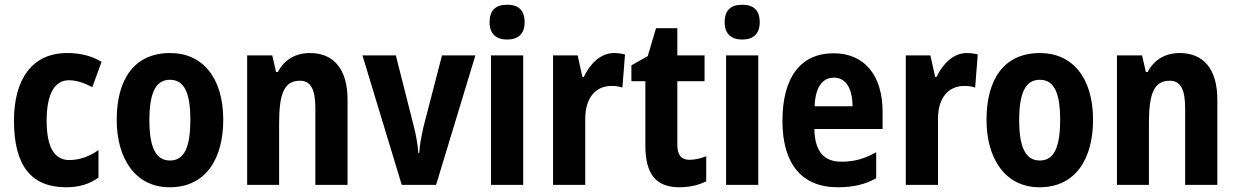

<svg xmlns="http://www.w3.org/2000/svg" viewBox="-20 -781 5223 811"><path d="M259 10C313 10 358 -3 396 -31V-147C357 -120 317 -105 272 -105C210 -105 177 -159 177 -271C177 -383 210 -442 271 -442C303 -442 335 -431 370 -413L409 -520C370 -543 324 -557 264 -557C116 -557 39 -447 39 -271C39 -79 114 10 259 10Z M923 -275C923 -456 833 -557 699 -557C546 -557 473 -445 473 -275C473 -112 551 10 697 10C852 10 923 -114 923 -275ZM611 -273C611 -388 637 -444 698 -444C759 -444 784 -388 784 -275C784 -160 759 -103 698 -103C637 -103 611 -161 611 -273Z M1289 -557C1230 -557 1181 -530 1154 -477H1146L1130 -547H1024V0H1159V-261C1159 -387 1181 -440 1247 -440C1295 -440 1312 -400 1312 -323V0H1448V-360C1448 -491 1388 -557 1289 -557Z M1677 0H1822L1988 -547H1847L1769 -246C1760 -204 1752 -166 1751 -135H1747C1744 -174 1737 -213 1727 -251L1652 -547H1511Z M2122 -761C2075 -761 2048 -739 2048 -687C2048 -637 2077 -614 2122 -614C2168 -614 2196 -637 2196 -687C2196 -738 2170 -761 2122 -761ZM2190 -547H2054V0H2190Z M2574 -557C2515 -557 2471 -509 2446 -456H2440L2420 -547H2316V0H2452V-279C2452 -369 2497 -418 2563 -418C2580 -418 2596 -416 2609 -411L2620 -551C2604 -555 2588 -557 2574 -557Z M2892 -106C2858 -106 2841 -126 2841 -169V-438H2956V-547H2841V-662H2751L2716 -544L2647 -505V-438H2706V-165C2706 -41 2755 10 2850 10C2894 10 2933 0 2963 -15V-121C2938 -111 2914 -106 2892 -106Z M3115 -761C3068 -761 3041 -739 3041 -687C3041 -637 3070 -614 3115 -614C3161 -614 3189 -637 3189 -687C3189 -738 3163 -761 3115 -761ZM3183 -547H3047V0H3183Z M3501 -556C3363 -556 3285 -456 3285 -270C3285 -92 3364 10 3519 10C3584 10 3634 -2 3681 -28V-138C3630 -109 3586 -98 3533 -98C3459 -98 3421 -144 3420 -236H3708V-309C3708 -462 3632 -556 3501 -556ZM3503 -453C3554 -453 3581 -405 3581 -332H3421C3424 -417 3456 -453 3503 -453Z M4064 -557C4005 -557 3961 -509 3936 -456H3930L3910 -547H3806V0H3942V-279C3942 -369 3987 -418 4053 -418C4070 -418 4086 -416 4099 -411L4110 -551C4094 -555 4078 -557 4064 -557Z M4597 -275C4597 -456 4507 -557 4373 -557C4220 -557 4147 -445 4147 -275C4147 -112 4225 10 4371 10C4526 10 4597 -114 4597 -275ZM4285 -273C4285 -388 4311 -444 4372 -444C4433 -444 4458 -388 4458 -275C4458 -160 4433 -103 4372 -103C4311 -103 4285 -161 4285 -273Z M4963 -557C4904 -557 4855 -530 4828 -477H4820L4804 -547H4698V0H4833V-261C4833 -387 4855 -440 4921 -440C4969 -440 4986 -400 4986 -323V0H5122V-360C5122 -491 5062 -557 4963 -557Z"/></svg>

Font: Noto Sans Myanmar Condensed
Style: Bold
Weight: 700
Width: 3
Designer: Monotype Design Team
Foundry: Monotype Imaging Inc.
Version: Version 2.107